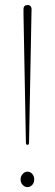

<svg xmlns="http://www.w3.org/2000/svg" viewBox="-20 -738 219 760"><path d="M89.5 -718Q98 -718 101.5 -713Q105 -708 105 -701.5Q105 -698 104.8 -693Q104.5 -688 104.5 -682.5L95 -175Q95 -164.5 89 -164.5Q82.5 -164.5 82.5 -174.5L73 -682.5V-702Q73 -718 89.5 -718ZM88.5 2.5Q77.5 2.5 69.5 -6.2Q61.5 -15 61.5 -27.5Q61.5 -40.5 69.8 -49.5Q78 -58.5 88.5 -58.5Q100 -58.5 107.8 -49.5Q115.5 -40.5 115.5 -27.5Q115.5 -15 107.8 -6.2Q100 2.5 88.5 2.5Z"/></svg>

Font: Fraunces 144pt S050 Thin
Style: Regular
Weight: 100
Version: Version 1.000; ttfautohint (v1.8.3)